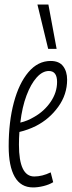

<svg xmlns="http://www.w3.org/2000/svg" viewBox="-20 -811 314 841"><path d="M213 -13Q195 -2 170.5 4Q146 10 125 10Q71 10 44.5 -36.5Q18 -83 18 -170Q18 -277 40.5 -361.5Q63 -446 104.5 -495Q146 -544 202 -544Q239 -544 256.5 -521Q274 -498 274 -462Q274 -397 235 -343Q196 -289 137 -259Q103 -242 65 -233Q63 -206 63 -177Q63 -38 130 -38Q165 -38 202 -56ZM194 -500Q166 -500 140.5 -471.5Q115 -443 96 -392.5Q77 -342 69 -274Q100 -281 130 -299Q174 -324 202 -365Q230 -406 230 -452Q230 -500 194 -500ZM191 -597 144 -791H192L228 -597Z"/></svg>

Font: Georama ExtraCondensed Light
Style: Italic
Weight: 300
Width: 2
Italic angle: -9°
Designer: Jean-Baptiste Levee
Foundry: Production Type
Version: Version 1.000